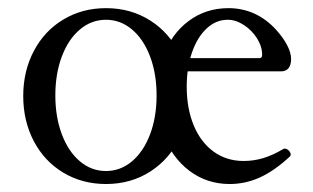

<svg xmlns="http://www.w3.org/2000/svg" viewBox="-20 -445 776 476"><path d="M37.6 -207Q37.6 -269 64 -318.8Q90.3 -368.7 137.2 -396.7Q184.1 -424.8 242.7 -424.8Q304.7 -424.8 353 -393.8Q401.4 -362.8 426.3 -309.1V-105Q401.4 -51.3 353 -20Q304.7 11.2 242.7 11.2Q184.1 11.2 137.2 -16.8Q90.3 -44.9 64 -94.7Q37.6 -144.5 37.6 -207ZM368.2 -208.5Q368.2 -262.2 352.1 -304.9Q335.9 -347.7 307.4 -371.8Q278.8 -396 242.7 -396Q206.5 -396 178 -371.8Q149.4 -347.7 133.3 -304.9Q117.2 -262.2 117.2 -208.5Q117.2 -154.8 133.3 -112.1Q149.4 -69.3 178 -45.2Q206.5 -21 242.7 -21Q278.8 -21 307.4 -45.2Q335.9 -69.3 352.1 -112.1Q368.2 -154.8 368.2 -208.5ZM384.3 -112.8V-305.2Q404.8 -360.8 447.5 -392.8Q490.2 -424.8 546.4 -424.8Q580.6 -424.8 610.4 -411.4Q640.1 -397.9 664.1 -371.6Q681.6 -352.5 691.7 -333.3Q701.7 -314 701.7 -298.8Q701.7 -283.7 695.3 -275.9Q689 -268.1 676.8 -268.1H414.6V-300.8H622.6Q629.9 -300.8 629.9 -309.1Q629.9 -329.6 617.2 -349.9Q604.5 -370.1 584.5 -383.1Q564.5 -396 544.4 -396Q515.6 -396 492.4 -374.5Q469.2 -353 456.1 -315.2Q442.9 -277.3 442.9 -230.5Q442.9 -175.8 460.4 -133.8Q478 -91.8 510 -68.8Q542 -45.9 584 -45.9Q608.9 -45.9 632.6 -53Q656.2 -60.1 681.6 -75.2Q686 -78.1 691.7 -75Q697.3 -71.8 699.7 -66.2Q702.1 -60.5 698.7 -57.1Q661.1 -22 625 -5.4Q588.9 11.2 549.3 11.2Q492.7 11.2 449 -22Q405.3 -55.2 384.3 -112.8Z"/></svg>

Font: Junicode Two Beta VF
Style: Regular
Weight: 400
Designer: Peter S. Baker
Foundry: Briery Creek Software
Version: Version 1.031 beta; ttfautohint (v1.8.1.43-b0c9)